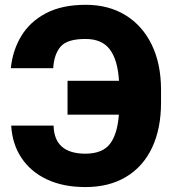

<svg xmlns="http://www.w3.org/2000/svg" viewBox="-20 -757 705 787"><path d="M25.9 -242.2H199.7Q202.1 -127.4 330.1 -127Q400.4 -127.4 430.9 -167.5Q461.4 -207.5 467.3 -287.1H256.8V-425.8H467.8Q462.4 -512.2 429.9 -554.7Q397.5 -597.2 331.5 -597.2Q255.4 -597.7 228.3 -565.7Q201.2 -533.7 198.2 -477.5H24.4Q31.7 -550.3 67.1 -609.1Q102.5 -668 168.2 -702.6Q233.9 -737.3 331.5 -737.3Q425.3 -737.3 494.6 -694.6Q564 -651.9 602.1 -573.5Q640.1 -495.1 640.1 -388.2V-336.9Q640.1 -229.5 603.3 -151.6Q566.4 -73.7 496.8 -32Q427.2 9.8 330.1 9.8Q239.3 9.8 172.6 -21.5Q106 -52.7 68.1 -109.6Q30.3 -166.5 25.9 -242.2Z"/></svg>

Font: Inter Display Extra Bold
Style: Regular
Weight: 800
Designer: Rasmus Andersson
Foundry: rsms
Version: Version 4.000;git-4fc901f